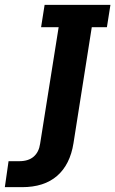

<svg xmlns="http://www.w3.org/2000/svg" viewBox="-98 -603 477 794"><path d="M-7 171H-78L-62.6 63.6H-18.6Q19.4 63.6 41.1 44.9Q62.9 26.1 67.9 -8.6L144.5 -490.4H71.9L86.5 -583H358.7L344.1 -490.4H281.5L205.9 -10.9Q191.9 77.5 138.2 124.3Q84.5 171 -7 171Z"/></svg>

Font: Rokkitt SemiBold
Style: Italic
Weight: 600
Italic angle: -9°
Designer: Vernon Adams
Foundry: Vernon Adams
Version: Version 3.103